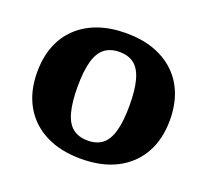

<svg xmlns="http://www.w3.org/2000/svg" viewBox="-102 -674 872 809"><g transform="rotate(20 334.5 -269.5)"><path d="M632 -269Q632 -183 596.5 -120Q561 -57 494.5 -22.5Q428 12 335 12Q241 12 174.5 -22.5Q108 -57 72.5 -120Q37 -183 37 -269Q37 -334 57 -386Q77 -438 116 -475Q155 -512 210 -531.5Q265 -551 335 -551Q405 -551 459.5 -531.5Q514 -512 553 -475Q592 -438 612 -386Q632 -334 632 -269ZM218 -269Q218 -200 230 -155.5Q242 -111 268 -90.5Q294 -70 335 -70Q376 -70 401.5 -90.5Q427 -111 439 -155.5Q451 -200 451 -269Q451 -338 439 -382Q427 -426 401.5 -446.5Q376 -467 335 -467Q294 -467 268 -446.5Q242 -426 230 -382Q218 -338 218 -269Z"/></g></svg>

Font: Roboto Serif
Style: Bold
Weight: 700
Designer: Greg Gazdowicz
Foundry: Commercial Type
Version: Version 1.008